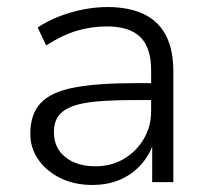

<svg xmlns="http://www.w3.org/2000/svg" viewBox="-20 -517 597 545"><path d="M242 8Q192 8 152.5 -11Q113 -30 89.5 -63Q66 -96 66 -137Q66 -193 95.5 -224.5Q125 -256 190.5 -268.5Q256 -281 363 -281H421V-233H366Q300 -233 255 -229Q210 -225 183.5 -214.5Q157 -204 145 -186.5Q133 -169 133 -142Q133 -97 165.5 -71Q198 -45 251 -45Q296 -45 331.5 -66Q367 -87 388 -122.5Q409 -158 409 -202V-317Q409 -382 378 -412Q347 -442 284 -442Q239 -442 197.5 -429.5Q156 -417 111 -388L87 -439Q114 -457 147 -470Q180 -483 215.5 -490Q251 -497 285 -497Q345 -497 387 -477.5Q429 -458 450.5 -417.5Q472 -377 472 -313V0H412V-114H417Q406 -79 381.5 -51Q357 -23 322 -7.5Q287 8 242 8Z"/></svg>

Font: Nunito Sans 10pt Light
Style: Regular
Weight: 300
Designer: Vernon Adams
Foundry: Vernon Adams
Version: Version 3.101;gftools[0.9.27]